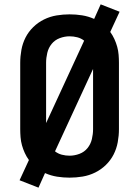

<svg xmlns="http://www.w3.org/2000/svg" viewBox="-20 -809 640 883"><path d="M157 54 70 20 113 -73Q102 -88 94 -105.5Q86 -123 81 -141Q76 -159 74.5 -178Q73 -197 73 -215V-520Q73 -550 78.5 -580Q84 -610 97.5 -636.5Q111 -663 133 -684.5Q155 -706 182.5 -719.5Q210 -733 240 -738Q270 -743 300 -743Q329 -743 357.5 -738.5Q386 -734 413 -722L443 -789L530 -755L487 -662Q498 -647 506 -629.5Q514 -612 519 -594Q524 -576 525.5 -557Q527 -538 527 -520V-215Q527 -185 521.5 -155Q516 -125 502.5 -98.5Q489 -72 467 -50.5Q445 -29 417.5 -15.5Q390 -2 360 3Q330 8 300 8Q271 8 242.5 3.5Q214 -1 187 -13ZM192 -243 367 -622Q353 -633 335.5 -637.5Q318 -642 300 -642Q277 -642 254.5 -633.5Q232 -625 217.5 -607Q203 -589 197.5 -566Q192 -543 192 -520ZM300 -93Q323 -93 345.5 -101.5Q368 -110 382.5 -128Q397 -146 402.5 -169Q408 -192 408 -215V-492L233 -113Q247 -102 264.5 -97.5Q282 -93 300 -93Z"/></svg>

Font: Iosevka Extended
Style: Bold
Weight: 700
Width: 7
Monospace: yes
Designer: Belleve Invis
Foundry: Belleve Invis
Version: Version 32.5.0; ttfautohint (v1.8.4)